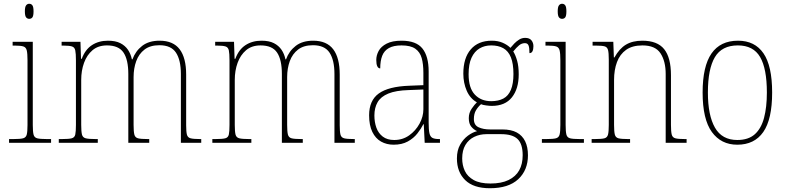

<svg xmlns="http://www.w3.org/2000/svg" viewBox="-20 -758 4177 1019"><path d="M28 0V-20H53Q87 -20 102.5 -24Q118 -28 122 -44Q126 -60 126 -95V-438Q126 -474 122 -490.5Q118 -507 104 -511.5Q90 -516 61 -516H47V-536H154V-95Q154 -60 158 -44Q162 -28 177.5 -24Q193 -20 227 -20H251V0ZM135 -658Q125 -658 118.5 -666Q112 -674 112 -698Q112 -721 118.5 -729.5Q125 -738 135 -738Q146 -738 152 -729.5Q158 -721 158 -698Q158 -674 152 -666Q146 -658 135 -658Z M292 0V-20H310Q345 -20 360.5 -24Q376 -28 379.5 -44Q383 -60 383 -95V-438Q383 -474 379.5 -490.5Q376 -507 362 -511.5Q348 -516 318 -516H307V-536H407L410 -446H414Q432 -495 468 -518.5Q504 -542 553 -542Q593 -542 618.5 -529Q644 -516 659 -494Q674 -472 680 -443H683Q699 -487 734.5 -514.5Q770 -542 827 -542Q899 -542 933.5 -496.5Q968 -451 968 -362V-93Q968 -59 972 -43.5Q976 -28 991.5 -24Q1007 -20 1041 -20H1048V0H940V-365Q940 -439 914 -478.5Q888 -518 826 -518Q777 -518 747 -495Q717 -472 703 -433.5Q689 -395 689 -349V-95Q689 -60 693 -44Q697 -28 712.5 -24Q728 -20 762 -20H772V0H661V-365Q661 -441 635.5 -479Q610 -517 548 -517Q501 -517 471 -491.5Q441 -466 426 -424.5Q411 -383 411 -334V-95Q411 -60 415 -44Q419 -28 435 -24Q451 -20 486 -20H499V0Z M1107 0V-20H1125Q1160 -20 1175.5 -24Q1191 -28 1194.5 -44Q1198 -60 1198 -95V-438Q1198 -474 1194.5 -490.5Q1191 -507 1177 -511.5Q1163 -516 1133 -516H1122V-536H1222L1225 -446H1229Q1247 -495 1283 -518.5Q1319 -542 1368 -542Q1408 -542 1433.5 -529Q1459 -516 1474 -494Q1489 -472 1495 -443H1498Q1514 -487 1549.5 -514.5Q1585 -542 1642 -542Q1714 -542 1748.5 -496.5Q1783 -451 1783 -362V-93Q1783 -59 1787 -43.5Q1791 -28 1806.5 -24Q1822 -20 1856 -20H1863V0H1755V-365Q1755 -439 1729 -478.5Q1703 -518 1641 -518Q1592 -518 1562 -495Q1532 -472 1518 -433.5Q1504 -395 1504 -349V-95Q1504 -60 1508 -44Q1512 -28 1527.5 -24Q1543 -20 1577 -20H1587V0H1476V-365Q1476 -441 1450.5 -479Q1425 -517 1363 -517Q1316 -517 1286 -491.5Q1256 -466 1241 -424.5Q1226 -383 1226 -334V-95Q1226 -60 1230 -44Q1234 -28 1250 -24Q1266 -20 1301 -20H1314V0Z M2069 10Q2032 10 2002.5 -6.5Q1973 -23 1956 -58Q1939 -93 1939 -146Q1939 -225 1990.5 -262Q2042 -299 2152 -303L2227 -306V-371Q2227 -418 2218 -450Q2209 -482 2184 -499.5Q2159 -517 2111 -517Q2069 -517 2044 -503Q2019 -489 2008.5 -462Q1998 -435 1998 -395Q1988 -395 1982.5 -406Q1977 -417 1977 -440Q1977 -464 1989.5 -487.5Q2002 -511 2032 -526.5Q2062 -542 2111 -542Q2189 -542 2222 -500.5Q2255 -459 2255 -379V-107Q2255 -70 2259 -51.5Q2263 -33 2274.5 -26.5Q2286 -20 2310 -20H2315V0H2234L2229 -99H2227Q2215 -75 2195 -49.5Q2175 -24 2144 -7Q2113 10 2069 10ZM2072 -15Q2117 -15 2151.5 -39.5Q2186 -64 2206.5 -101.5Q2227 -139 2227 -178V-283L2150 -280Q2081 -278 2041 -261.5Q2001 -245 1984 -215.5Q1967 -186 1967 -145Q1967 -110 1977.5 -80.5Q1988 -51 2011.5 -33Q2035 -15 2072 -15Z M2580 241Q2493 241 2449 198Q2405 155 2405 83Q2405 40 2422 10Q2439 -20 2463.5 -38Q2488 -56 2512 -62Q2494 -70 2481 -86Q2468 -102 2468 -131Q2468 -159 2483.5 -181.5Q2499 -204 2511 -215Q2475 -235 2457 -276.5Q2439 -318 2439 -367Q2439 -450 2478.5 -496Q2518 -542 2590 -542Q2623 -542 2648 -531Q2673 -520 2689 -504Q2698 -515 2709.5 -527Q2721 -539 2735.5 -548Q2750 -557 2767 -557Q2790 -557 2800.5 -544Q2811 -531 2811 -513Q2811 -496 2806 -486Q2801 -476 2790 -476Q2790 -505 2785 -517Q2780 -529 2766 -529Q2749 -529 2735 -517.5Q2721 -506 2704 -485Q2716 -466 2724.5 -436Q2733 -406 2733 -363Q2733 -287 2697 -241.5Q2661 -196 2590 -196Q2579 -196 2560 -198.5Q2541 -201 2533 -205Q2517 -191 2506 -172.5Q2495 -154 2495 -126Q2495 -94 2520 -82.5Q2545 -71 2581 -71H2646Q2693 -71 2722.5 -55Q2752 -39 2767 -8.5Q2782 22 2782 66Q2782 145 2730.5 193Q2679 241 2580 241ZM2583 216Q2641 216 2679 197.5Q2717 179 2735.5 146Q2754 113 2754 66Q2754 6 2727 -20Q2700 -46 2640 -46H2562Q2526 -46 2496.5 -31.5Q2467 -17 2450 11.5Q2433 40 2433 83Q2433 119 2447 149Q2461 179 2494 197.5Q2527 216 2583 216ZM2587 -221Q2625 -221 2651.5 -235Q2678 -249 2691.5 -281.5Q2705 -314 2705 -365Q2705 -420 2691.5 -453.5Q2678 -487 2651.5 -502Q2625 -517 2587 -517Q2552 -517 2525 -501Q2498 -485 2482.5 -451.5Q2467 -418 2467 -364Q2467 -291 2500 -256Q2533 -221 2587 -221Z M2856 0V-20H2881Q2915 -20 2930.5 -24Q2946 -28 2950 -44Q2954 -60 2954 -95V-438Q2954 -474 2950 -490.5Q2946 -507 2932 -511.5Q2918 -516 2889 -516H2875V-536H2982V-95Q2982 -60 2986 -44Q2990 -28 3005.5 -24Q3021 -20 3055 -20H3079V0ZM2963 -658Q2953 -658 2946.5 -666Q2940 -674 2940 -698Q2940 -721 2946.5 -729.5Q2953 -738 2963 -738Q2974 -738 2980 -729.5Q2986 -721 2986 -698Q2986 -674 2980 -666Q2974 -658 2963 -658Z M3120 0V-20H3138Q3173 -20 3188 -24Q3203 -28 3207 -44Q3211 -60 3211 -95V-442Q3211 -477 3207 -492.5Q3203 -508 3189 -512Q3175 -516 3144 -516H3125V-536H3235L3238 -453H3241Q3267 -500 3302 -521Q3337 -542 3389 -542Q3469 -542 3505 -497Q3541 -452 3541 -359V-95Q3541 -60 3545 -44Q3549 -28 3564.5 -24Q3580 -20 3613 -20H3624V0H3513V-365Q3513 -433 3485.5 -475Q3458 -517 3390 -517Q3336 -517 3303 -493.5Q3270 -470 3254.5 -428.5Q3239 -387 3239 -334V-95Q3239 -60 3243 -44Q3247 -28 3262.5 -24Q3278 -20 3312 -20H3324V0Z M3893 10Q3807 10 3758 -57.5Q3709 -125 3709 -267Q3709 -406 3756 -474Q3803 -542 3897 -542Q3986 -542 4032 -475Q4078 -408 4078 -267Q4078 -125 4031 -57.5Q3984 10 3893 10ZM3893 -15Q3952 -15 3986 -45.5Q4020 -76 4035 -132.5Q4050 -189 4050 -267Q4050 -394 4014 -455.5Q3978 -517 3896 -517Q3811 -517 3774 -454.5Q3737 -392 3737 -267Q3737 -146 3774.5 -80.5Q3812 -15 3893 -15Z"/></svg>

Font: Noto Serif Khmer SemiCondensed Thin
Style: Regular
Weight: 250
Width: 4
Designer: Danh Hong and the Monotype Design Team
Foundry: Monotype Imaging Inc.
Version: Version 2.004